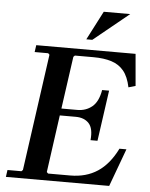

<svg xmlns="http://www.w3.org/2000/svg" viewBox="-58 -914 752 961"><g transform="rotate(5 318.0 -433.0)"><path d="M562 -190H597L527 0H8L13 -35H83L90 -42L172 -628L165 -635H97L102 -670H601L615 -510L580 -500Q569 -553 545 -582Q521 -611 483 -623Q445 -635 392 -635H299L292 -628L255 -365H335Q378 -365 409 -390.5Q440 -416 450 -475H485L449 -220H414Q420 -279 396.5 -304.5Q373 -330 330 -330H250L210 -42L217 -35H328Q408 -35 465.5 -73Q523 -111 562 -190ZM557 -866 379 -721H349L424 -866Z"/></g></svg>

Font: Brygada 1918 SemiBold
Style: Italic
Weight: 600
Italic angle: -8°
Designer: Mateusz Machalski | Borys Kosmynka | Przemek Hoffer
Foundry: NIEPODLEGLA 2018
Version: Version 3.006